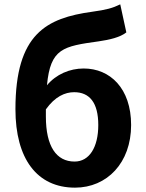

<svg xmlns="http://www.w3.org/2000/svg" viewBox="-20 -849 671 883"><path d="M325 14C472 14 583 -100 583 -274C583 -443 486 -534 365 -534C300 -534 238 -507 196 -457C212 -627 270 -636 435 -659C483 -666 532 -677 561 -700L533 -829C498 -812 470 -804 404 -795C194 -766 51 -694 51 -347C51 -119 150 14 325 14ZM191 -313V-346C233 -405 279 -425 321 -425C391 -425 432 -378 432 -274C432 -172 391 -106 323 -106C239 -106 191 -176 191 -313Z"/></svg>

Font: Noto Sans JP
Style: Bold
Weight: 700
Designer: Ryoko NISHIZUKA  (kana, bopomofo & ideographs); Paul D. Hunt (Latin, Greek & Cyrillic); Sandoll Communications , Soo-you
Foundry: Adobe
Version: Version 2.002;hotconv 1.0.116;makeotfexe 2.5.65601